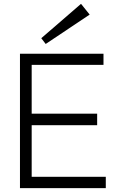

<svg xmlns="http://www.w3.org/2000/svg" viewBox="-20 -980 619 1000"><path d="M84 0V-700H519V-642H145V-388H486V-328H145V-59H531V0ZM218 -751 195 -781 402 -960 447 -904Z"/></svg>

Font: Zen Kaku Gothic New
Style: Regular
Weight: 400
Designer: Yoshimichi Ohira
Foundry: Positype
Version: Version 1.001